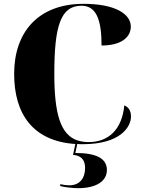

<svg xmlns="http://www.w3.org/2000/svg" viewBox="-20 -744 748 1004"><path d="M414 10C606 10 665 -78 665 -135C665 -165 652 -184 630 -193C618 -68 549 -1 443 -1C423 -1 404 -4 388 -9H387C297 -38 264 -147 264 -358C264 -608 297 -714 406 -714C486 -714 511 -636 511 -506C615 -506 664 -550 664 -605C664 -671 582 -724 417 -724C178 -724 54 -574 54 -358C54 -149 151 -6 374 9L362 66C404 69 425 92 425 134C425 188 397 225 342 225C328 225 312 223 295 219V229C319 236 368 240 389 240C482 240 539 204 539 145C539 84 483 56 374 56L384 9C394 10 404 10 414 10Z"/></svg>

Font: Noto Serif Display Black
Style: Regular
Weight: 900
Designer: Monotype Design Team
Foundry: Monotype Imaging Inc.
Version: Version 2.009